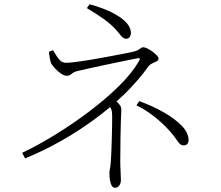

<svg xmlns="http://www.w3.org/2000/svg" viewBox="-20 -832 1040 902"><path d="M84 -114Q158 -149 240 -199.5Q322 -250 399.5 -308.5Q477 -367 538.5 -427.5Q600 -488 633 -545Q638 -554 636.5 -557Q635 -560 625 -558Q613 -556 586.5 -550.5Q560 -545 526 -538Q492 -531 457 -523.5Q422 -516 393 -509.5Q364 -503 347 -499Q332 -496 324 -490.5Q316 -485 310 -480.5Q304 -476 293 -476Q282 -476 267 -486Q252 -496 239.5 -509.5Q227 -523 221 -533Q217 -541 214 -558Q211 -575 210 -589L229 -596Q236 -586 244 -572Q252 -558 263 -547.5Q274 -537 290 -537Q307 -537 341 -541.5Q375 -546 416 -553Q457 -560 497 -567.5Q537 -575 567.5 -581Q598 -587 610 -590Q624 -594 631 -598.5Q638 -603 642.5 -606.5Q647 -610 653 -610Q661 -610 673 -604Q685 -598 697 -589Q709 -580 717 -571.5Q725 -563 725 -557Q725 -549 716 -544Q707 -539 696 -534.5Q685 -530 679 -522Q630 -454 566 -391Q547 -373 527 -355Q530 -352 533 -350Q541 -342 545.5 -334.5Q550 -327 550 -318Q550 -308 549 -293.5Q548 -279 547.5 -253Q547 -227 546 -184Q545 -141 545 -73Q545 -51 546.5 -27Q548 -3 548 14Q548 23 545 31Q542 39 536 44.5Q530 50 520 50Q509 50 503.5 38Q498 26 496 10.5Q494 -5 494 -15Q494 -29 496.5 -39.5Q499 -50 501 -79Q502 -90 503 -116Q504 -142 505 -174Q506 -206 506.5 -236Q507 -266 507 -284Q507 -308 503 -318Q501 -323 497 -329Q463 -300 426 -273Q350 -217 267 -170Q184 -123 98 -88ZM844 -149Q832 -149 825.5 -155.5Q819 -162 812 -172Q789 -206 758 -237Q727 -268 692 -294Q657 -320 621 -337L634 -357Q695 -335 748 -305Q801 -275 833.5 -241.5Q866 -208 866 -173Q866 -163 860 -156Q854 -149 844 -149ZM573 -650Q565 -650 558.5 -654.5Q552 -659 546 -667Q540 -675 533 -683Q508 -713 472.5 -739Q437 -765 388 -794L401 -812Q435 -803 469.5 -789.5Q504 -776 532.5 -758.5Q561 -741 578 -720.5Q595 -700 595 -676Q595 -667 589.5 -658.5Q584 -650 573 -650Z"/></svg>

Font: Noto Serif HK ExtraLight ExtraLight
Style: Regular
Weight: 250
Version: Version 2.003-H1;hotconv 1.1.1;makeotfexe 2.6.0